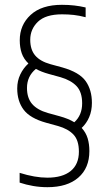

<svg xmlns="http://www.w3.org/2000/svg" viewBox="-20 -768 453 797"><path d="M177 9Q146.5 9 117.5 4Q88.5 -1 61.5 -10V-50.5Q125 -30.5 176.5 -30.5Q239.5 -30.5 273.5 -58.2Q307.5 -86 307.5 -138.5Q307.5 -185.5 285.2 -209.2Q263 -233 220.5 -245L171.5 -258.5Q105 -277 78.2 -312.5Q51.5 -348 51.5 -401Q51.5 -432 64 -458.5Q76.5 -485 98 -504.5Q78.5 -523 70.2 -547Q62 -571 62 -601Q62 -664.5 107.2 -706.2Q152.5 -748 237 -748Q265 -748 288.8 -745.2Q312.5 -742.5 335.5 -737V-696.5Q308.5 -703.5 286 -706Q263.5 -708.5 237.5 -708.5Q169.5 -708.5 137.5 -677.8Q105.5 -647 105.5 -603Q105.5 -562 126 -537.8Q146.5 -513.5 189.5 -501.5L239 -488Q309.5 -468 335.5 -431.5Q361.5 -395 361.5 -341Q361.5 -308 350.2 -281.8Q339 -255.5 319 -237Q336.5 -218 343.8 -194Q351 -170 351 -141Q351 -70.5 305.2 -30.8Q259.5 9 177 9ZM227.5 -285.5Q264 -275.5 288.5 -260.5Q321 -290 321 -339Q321 -386 297.8 -410.5Q274.5 -435 231.5 -447.5L182.5 -461Q151.5 -469.5 129 -482Q92 -451.5 92 -403Q92 -361 113.5 -336.2Q135 -311.5 178.5 -299Z"/></svg>

Font: Encode Sans Cnd XLt
Style: Regular
Weight: 200
Width: 3
Designer: Multiple Designers
Foundry: Impallari Type
Version: Version 3.002; ttfautohint (v1.8.3) -l 8 -r 50 -G 200 -x 14 